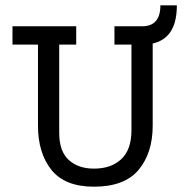

<svg xmlns="http://www.w3.org/2000/svg" viewBox="-20 -688 726 723"><path d="M555 -215Q555 -112 502 -48.5Q449 15 334 15Q224 15 173.5 -48.5Q123 -112 123 -215V-520H27V-589H267V-520H203V-188Q203 -118 239 -85.5Q275 -53 334 -53Q398 -53 436.5 -88.5Q475 -124 475 -198V-520H411V-589H555ZM515 -520V-589Q584 -589 584 -668H646Q646 -593 613 -556.5Q580 -520 515 -520Z"/></svg>

Font: Podkova VF Beta
Style: Regular
Weight: 400
Designer: Ilya Yudin
Foundry: Cyreal (www.cyreal.org)
Version: Version 2.100